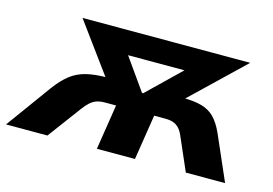

<svg xmlns="http://www.w3.org/2000/svg" viewBox="-113 -642 1115 784"><g transform="rotate(15 444.5 -250.5)"><path d="M-40 0 98 -190Q127 -229 155 -251Q183 -273 220 -282.5Q257 -292 312 -292H365L329 -255L149 -501H858L601 -255L570 -292H624Q676 -292 708.5 -283Q741 -274 763 -252Q785 -230 803 -190L886 0H720L659 -140Q651 -159 640.5 -170Q630 -181 616.5 -186Q603 -191 581 -191H535L505 0H344L374 -191H327Q307 -191 292.5 -186Q278 -181 265.5 -170Q253 -159 239 -140L135 0ZM463 -268H468L652 -446L645 -402H325L337 -446Z"/></g></svg>

Font: Nunito Sans 8pt ExtraBold
Style: Italic
Weight: 800
Italic angle: -9°
Version: Version 3.101;gftools[0.9.27]